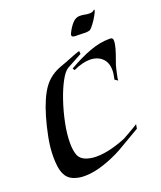

<svg xmlns="http://www.w3.org/2000/svg" viewBox="-112 -646 598 714"><g transform="rotate(-20 187.5 -288.5)"><path d="M339 -295 327 -303Q329 -313 330.5 -321.5Q332 -330 332 -338Q332 -370 313.5 -387Q295 -404 265 -404Q237 -404 200 -387L195 -395Q242 -422 282.5 -437Q323 -452 360 -452H364Q375 -452 375 -440Q375 -427 370 -409.5Q365 -392 358 -373Q354 -363 351 -353.5Q348 -344 346 -334Q344 -323 341.5 -313Q339 -303 339 -295ZM101 -4Q76 -4 56 -12.5Q36 -21 27 -40Q20 -54 17.5 -72Q15 -90 15 -110Q15 -147 23 -187.5Q31 -228 41 -262Q61 -330 87 -366Q113 -402 159 -418Q166 -420 181 -426Q196 -432 212.5 -438.5Q229 -445 240 -448L241 -436L182 -404Q167 -396 151 -366.5Q135 -337 121.5 -297Q108 -257 99.5 -215Q91 -173 91 -138Q91 -122 93 -109.5Q95 -97 99 -87Q107 -71 125.5 -64Q144 -57 167 -57Q196 -57 228.5 -65.5Q261 -74 286 -85Q293 -89 307.5 -97Q322 -105 334 -112.5Q346 -120 346 -120L343 -103L254 -51Q220 -32 178.5 -18Q137 -4 101 -4ZM287 -504Q280 -504 271.5 -504.5Q263 -505 255 -505H247Q227 -505 234 -520Q244 -541 257 -555.5Q270 -570 286 -570Q297 -570 306 -568Q315 -566 323 -566Q338 -566 342 -572Q346 -575 346 -571Q346 -567 338 -552.5Q330 -538 320 -524.5Q310 -511 304 -507Q295 -504 287 -504Z"/></g></svg>

Font: Kings
Style: Regular
Weight: 400
Designer: Robert E. Leuschke
Foundry: Robert E. Leuschke
Version: Version 1.010; ttfautohint (v1.8.3)